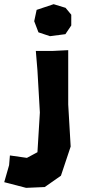

<svg xmlns="http://www.w3.org/2000/svg" viewBox="-122 -738 409 926"><path d="M50.8 -492.2 58.6 -398.4 70.3 -195.3 58.6 -3.9 7.8 23.4 -74.2 11.7 -78.1 58.6 -101.6 140.6 3.9 168 93.8 164.1 171.9 109.4 218.8 -31.2 207 -234.4V-496.1L128.9 -492.2ZM136.7 -717.8 54.7 -690.4 43 -635.7 63.5 -582 119.1 -563.5 193.4 -573.2 221.7 -615.2V-667L194.3 -700.2Z"/></svg>

Font: MaokenAssortedSans-TC
Style: Regular
Weight: 500
Version: Version 0.83